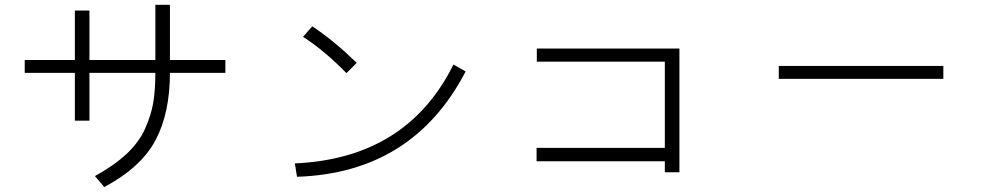

<svg xmlns="http://www.w3.org/2000/svg" viewBox="-20 -756 4040 785"><path d="M81.1 -458V-510.7H286.1V-712.9H345.7V-510.7H615.2V-736.3H674.8V-510.7H901.4V-458H674.8Q674.8 -293.9 615.7 -182.6Q556.6 -71.3 406.2 8.8L368.2 -36.1Q446.3 -79.1 497.1 -126.5Q547.9 -173.8 572.8 -229Q597.7 -284.2 606.4 -335.4Q615.2 -386.7 615.2 -458H345.7V-262.7H286.1V-458Z M1218.8 -605.5 1256.8 -648.4Q1343.8 -590.8 1438.5 -499L1396.5 -457Q1305.7 -549.8 1218.8 -605.5ZM1185.5 -87.9Q1643.6 -108.4 1834 -492.2L1883.8 -463.9Q1668 -48.8 1194.3 -33.2Z M2173.8 -96.7V-151.4H2698.2V-503.9H2174.8V-557.6H2757.8V-51.8H2698.2V-96.7Z M3164.1 -433.6V-486.3H3836.9V-433.6Z"/></svg>

Font: Gothic A1 Light
Style: Regular
Weight: 300
Version: Version 2.50